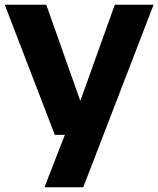

<svg xmlns="http://www.w3.org/2000/svg" viewBox="-20 -567 666 807"><path d="M210.5 0 0 -547H174.5L317.5 -143L462.5 -547H625.5L330 220H167L252.5 0Z"/></svg>

Font: Encode Sans SemiExpanded SemiExpanded
Style: Bold
Weight: 700
Width: 6
Designer: Multiple Designers
Foundry: Impallari Type
Version: Version 3.000; ttfautohint (v1.8.3) -l 8 -r 50 -G 200 -x 14 